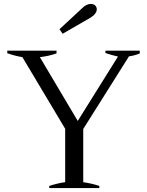

<svg xmlns="http://www.w3.org/2000/svg" viewBox="-20 -958 750 978"><path d="M283 -809C283 -809 299 -786 299 -786C299 -786 441 -868 441 -868C462 -881 473 -896 473 -911C473 -918 470 -925 465 -930C460 -935 452 -938 442 -938C427 -938 412 -930 397 -915C397 -915 283 -809 283 -809ZM231 -11C231 -11 231 0 231 0C231 0 486 0 486 0C486 0 486 -11 486 -11C459 -20 431 -26 404 -30C404 -30 404 -301 404 -301C404 -301 637 -671 637 -671C658 -674 677 -679 692 -686C692 -686 692 -700 692 -700C692 -700 517 -700 517 -700C517 -700 517 -688 517 -688C540 -680 562 -674 581 -670C581 -670 376 -342 376 -342C376 -342 183 -667 183 -667C211 -670 239 -676 268 -686C268 -686 268 -700 268 -700C268 -700 17 -700 17 -700C17 -700 17 -687 17 -687C42 -678 68 -671 94 -667C94 -667 312 -302 312 -302C312 -302 312 -30 312 -30C289 -27 262 -21 231 -11Z"/></svg>

Font: BUSH 25 TRIRONG
Style: Regular
Weight: 400
Designer: Katatrad Team
Foundry: CadsonDemak